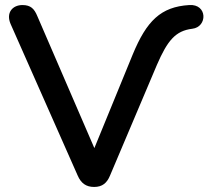

<svg xmlns="http://www.w3.org/2000/svg" viewBox="-20 -733 826 761"><path d="M353 8C386 8 404 -8 416 -37L602 -476C644 -573 676 -611 742 -619C803 -626 803 -718 730 -713C617 -706 561 -650 506 -517L354 -146L128 -669C116 -698 102 -713 69 -713C29 -713 3 -682 22 -638L288 -37C301 -7 321 8 353 8Z"/></svg>

Font: SN Pro Medium
Style: Regular
Weight: 500
Designer: Tobias Whetton
Foundry: Supernotes
Version: Version 1.003;Glyphs 3.3 (3324)